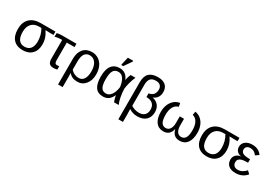

<svg xmlns="http://www.w3.org/2000/svg" viewBox="39 -1860 4500 3176"><g transform="rotate(30 2289.0 -272.5)"><path d="M523.4 -239.7Q523.4 -122.1 459.7 -56.2Q396 9.8 284.2 9.8Q167 9.8 104.5 -58.8Q42 -127.4 42 -255.9Q42 -385.3 115.2 -456.8Q188.5 -528.3 324.2 -528.3H602.1V-464.4H521.5L449.2 -467.3V-465.3Q488.8 -406.2 506.1 -352.1Q523.4 -297.9 523.4 -239.7ZM431.2 -238.3Q431.2 -362.8 370.6 -464.4H327.1Q237.3 -464.4 186 -409.7Q134.8 -355 134.8 -256.8Q134.8 -55.2 280.3 -55.2Q354 -55.2 392.6 -102.3Q431.2 -149.4 431.2 -238.3Z M754.4 -464.4Q722.2 -464.4 683.1 -459Q644 -453.6 631.3 -446.3V-514.2Q643.1 -520 669.2 -524.2Q695.3 -528.3 720.7 -528.3H1003.9V-464.4H855.5V-129.9Q855.5 -92.8 865.7 -75.9Q876 -59.1 901.4 -59.1L943.4 -63V0Q905.8 9.8 873.5 9.8Q817.4 9.8 792.5 -17.8Q767.6 -45.4 767.6 -110.8V-464.4Z M1541 -252Q1541 -135.7 1481.7 -63Q1422.4 9.8 1327.6 9.8Q1273.9 9.8 1234.9 -6.8Q1195.8 -23.4 1164.6 -60.1H1162.6Q1164.6 -30.8 1164.6 0V207.5H1076.7V-283.7Q1076.7 -403.3 1135.7 -470.9Q1194.8 -538.6 1298.8 -538.6Q1368.2 -538.6 1423.8 -503.2Q1479.5 -467.8 1510.3 -402.1Q1541 -336.4 1541 -252ZM1446.8 -255.9Q1446.8 -357.9 1405 -415.8Q1363.3 -473.6 1293 -473.6Q1164.6 -473.6 1164.6 -281.7V-127Q1191.4 -93.3 1232.4 -74.2Q1273.4 -55.2 1316.4 -55.2Q1378.4 -55.2 1412.6 -106.9Q1446.8 -158.7 1446.8 -255.9Z M1992.7 -115.7Q1961.9 -49.3 1919.2 -19.8Q1876.5 9.8 1817.4 9.8Q1717.3 9.8 1670.2 -57.6Q1623 -125 1623 -261.7Q1623 -400.4 1676 -469.2Q1729 -538.1 1831.1 -538.1Q1892.6 -538.1 1936.3 -505.4Q1980 -472.7 2002 -413.6H2002.9Q2014.2 -471.7 2038.6 -528.3H2130.4Q2106 -476.6 2085.4 -401.6Q2064.9 -326.7 2061 -278.8Q2063.5 -200.7 2077.9 -125.5Q2092.3 -50.3 2115.2 0H2025.9Q2014.2 -29.8 2005.6 -64.7Q1997.1 -99.6 1994.6 -115.7ZM1715.3 -264.6Q1715.3 -156.2 1743.2 -107.2Q1771 -58.1 1835.4 -58.1Q1894 -58.1 1934.3 -114.5Q1974.6 -170.9 1987.3 -266.6Q1973.1 -369.6 1936 -421.4Q1898.9 -473.1 1840.8 -473.1Q1774.4 -473.1 1744.9 -424.1Q1715.3 -375 1715.3 -264.6ZM1822.3 -594.7V-610.8L1856 -753.4H1957V-735.4L1858.9 -594.7Z M2694.8 -197.8Q2694.8 -101.1 2637 -45.7Q2579.1 9.8 2471.7 9.8Q2382.3 9.8 2316.4 -36.1H2313.5Q2316.4 19.5 2316.4 62.5V207.5H2228.5V-501.5Q2228.5 -617.2 2284.2 -670.9Q2339.8 -724.6 2450.2 -724.6Q2546.4 -724.6 2597.4 -679.9Q2648.4 -635.3 2648.4 -554.2Q2648.4 -430.7 2539.6 -388.2Q2611.8 -374 2653.3 -324.2Q2694.8 -274.4 2694.8 -197.8ZM2316.4 -100.1Q2347.7 -79.1 2387.9 -67.1Q2428.2 -55.2 2467.8 -55.2Q2536.6 -55.2 2573.7 -92.8Q2610.8 -130.4 2610.8 -196.3Q2610.8 -267.1 2568.6 -305.2Q2526.4 -343.3 2446.8 -343.3V-412.6Q2508.8 -425.8 2536.4 -459.7Q2564 -493.7 2564 -553.2Q2564 -601.1 2534.4 -628.4Q2504.9 -655.8 2451.2 -655.8Q2379.4 -655.8 2347.9 -617.9Q2316.4 -580.1 2316.4 -498.5Z M3165.5 -219.2Q3165.5 -142.6 3193.4 -100.3Q3221.2 -58.1 3271 -58.1Q3326.7 -58.1 3354.2 -103.5Q3381.8 -148.9 3381.8 -250Q3381.8 -340.3 3349.6 -398.7Q3317.4 -457 3257.8 -470.7L3269 -538.6Q3332.5 -528.3 3378.7 -489Q3424.8 -449.7 3449.5 -387.9Q3474.1 -326.2 3474.1 -252.4Q3474.1 -127.4 3423.6 -58.8Q3373 9.8 3280.3 9.8Q3218.8 9.8 3180.4 -21.7Q3142.1 -53.2 3125.5 -120.6H3123.5Q3106.9 -53.2 3068.6 -21.7Q3030.3 9.8 2968.8 9.8Q2876 9.8 2825.4 -58.8Q2774.9 -127.4 2774.9 -252.4Q2774.9 -366.7 2830.1 -444.8Q2885.3 -522.9 2980 -538.6L2991.2 -470.7Q2933.1 -458 2900.1 -400.6Q2867.2 -343.3 2867.2 -250Q2867.2 -149.4 2894.3 -103.8Q2921.4 -58.1 2977.1 -58.1Q3026.9 -58.1 3055.7 -100.3Q3084.5 -142.6 3084.5 -219.2V-342.3H3165.5Z M4038.6 -239.7Q4038.6 -122.1 3974.9 -56.2Q3911.1 9.8 3799.3 9.8Q3682.1 9.8 3619.6 -58.8Q3557.1 -127.4 3557.1 -255.9Q3557.1 -385.3 3630.4 -456.8Q3703.6 -528.3 3839.4 -528.3H4117.2V-464.4H4036.6L3964.4 -467.3V-465.3Q4003.9 -406.2 4021.2 -352.1Q4038.6 -297.9 4038.6 -239.7ZM3946.3 -238.3Q3946.3 -362.8 3885.7 -464.4H3842.3Q3752.4 -464.4 3701.2 -409.7Q3649.9 -355 3649.9 -256.8Q3649.9 -55.2 3795.4 -55.2Q3869.1 -55.2 3907.7 -102.3Q3946.3 -149.4 3946.3 -238.3Z M4355 -55.7Q4397.5 -55.7 4438.2 -77.4Q4479 -99.1 4507.8 -134.3L4559.1 -85.4Q4520 -38.1 4466.8 -14.2Q4413.6 9.8 4349.1 9.8Q4260.7 9.8 4213.6 -30.8Q4166.5 -71.3 4166.5 -144Q4166.5 -197.8 4202.9 -233.9Q4239.3 -270 4295.4 -275.4V-276.4Q4243.7 -282.2 4213.1 -315.4Q4182.6 -348.6 4182.6 -397Q4182.6 -460.4 4232.2 -499.3Q4281.7 -538.1 4362.3 -538.1Q4484.9 -538.1 4545.9 -447.8L4483.4 -404.8Q4438.5 -472.7 4362.8 -472.7Q4318.4 -472.7 4294.9 -451.9Q4271.5 -431.2 4271.5 -395Q4271.5 -350.6 4309.6 -329.8Q4347.7 -309.1 4446.3 -309.1V-243.2Q4371.6 -243.2 4334.5 -233.6Q4297.4 -224.1 4277.6 -203.1Q4257.8 -182.1 4257.8 -145.5Q4257.8 -103 4283.9 -79.3Q4310.1 -55.7 4355 -55.7Z"/></g></svg>

Font: Arial
Style: Regular
Weight: 400
Designer: Steve Matteson
Foundry: Ascender Corporation
Version: Version 2.00.3